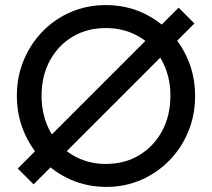

<svg xmlns="http://www.w3.org/2000/svg" viewBox="-20 -724 834 754"><path d="M681.5 -694 743.5 -631.8 111.8 0 49.8 -62.2ZM397.8 10Q323.8 10 259.9 -17.6Q196 -45.2 148 -94.4Q100 -143.5 73.1 -208.5Q46.2 -273.5 46.2 -348Q46.2 -422.8 73 -487.2Q99.8 -551.8 147.4 -600.6Q195 -649.5 258.4 -676.8Q321.8 -704 395.8 -704Q469.8 -704 533.2 -676.8Q596.8 -649.5 644.6 -600.6Q692.5 -551.8 719.4 -486.8Q746.2 -421.8 746.2 -347Q746.2 -272.5 719.5 -207.5Q692.8 -142.5 645.1 -93.9Q597.5 -45.2 534.2 -17.6Q471 10 397.8 10ZM395.8 -80.2Q470.2 -80.2 527.1 -114.8Q584 -149.2 616.6 -209.6Q649.2 -270 649.2 -348Q649.2 -406 630.5 -454.5Q611.8 -503 577.8 -538.9Q543.8 -574.8 497.6 -594.2Q451.5 -613.8 395.8 -613.8Q322 -613.8 265.1 -579.8Q208.2 -545.8 175.8 -485.9Q143.2 -426 143.2 -348Q143.2 -290 162 -240.6Q180.8 -191.2 214.4 -155.6Q248 -120 294.5 -100.1Q341 -80.2 395.8 -80.2Z"/></svg>

Font: Outfit Thin
Style: Regular
Weight: 100
Designer: Rodrigo Fuenzalida
Foundry: fragTYPE
Version: Version 1.100;gftools[0.9.27]